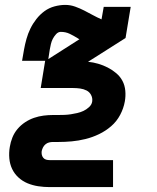

<svg xmlns="http://www.w3.org/2000/svg" viewBox="-20 -548 640 783"><path d="M441 215H183Q159 215 136 211.5Q113 208 92.5 199.5Q72 191 55.5 176Q39 161 29.5 141Q20 121 18 97.5Q16 74 20 51Q23 32 30.5 13Q38 -6 51.5 -22Q65 -38 82.5 -49.5Q100 -61 119 -67.5Q138 -74 157.5 -76.5Q177 -79 196 -79H217Q230 -79 243 -79.5Q256 -80 269 -82Q282 -84 295 -87Q308 -90 320 -95.5Q332 -101 343 -111Q354 -121 356 -134Q358 -148 351.5 -160.5Q345 -173 333 -179Q321 -185 307 -187Q293 -189 279 -189H146L164 -299L165 -300H70L78 -346Q82 -368 88 -389.5Q94 -411 104 -431.5Q114 -452 128.5 -470.5Q143 -489 161.5 -502.5Q180 -516 202.5 -522Q225 -528 246 -528Q267 -528 286.5 -521Q306 -514 323.5 -505Q341 -496 358.5 -486.5Q376 -477 394 -469L403 -520H513L492 -393L339 -296Q360 -294 380.5 -288Q401 -282 419.5 -272.5Q438 -263 454 -249.5Q470 -236 479.5 -218Q489 -200 491 -178Q493 -156 489 -134Q484 -106 470 -79.5Q456 -53 433.5 -33.5Q411 -14 384 -1Q357 12 328.5 19Q300 26 272.5 28.5Q245 31 218 31H196Q188 31 180 33Q172 35 165.5 40.5Q159 46 155.5 53Q152 60 150 68Q149 76 150.5 83Q152 90 156.5 95.5Q161 101 168 103Q175 105 183 105H441ZM177 -307 304 -388Q302 -389 300 -390Q298 -391 297 -392Q281 -402 264.5 -410Q248 -418 228 -418Q217 -418 208.5 -408.5Q200 -399 195 -389Q190 -379 187.5 -368Q185 -357 183 -346Z"/></svg>

Font: Iosevka HT Extrabold Extended
Style: Italic
Weight: 800
Width: 7
Italic angle: -9°
Monospace: yes
Designer: Belleve Invis
Foundry: Belleve Invis
Version: Version 32.3.0; ttfautohint (v1.8.4)